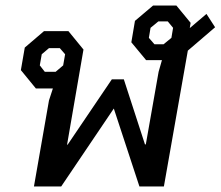

<svg xmlns="http://www.w3.org/2000/svg" viewBox="-20 -670 793 690"><path d="M156 -309 170 -352H109L55 -418L69 -499L138 -558H226L280 -492L221 -150H223L382 -385H425L501 -151H504L550 -412L562 -454H505L452 -518L465 -595L530 -650H614L665 -588L662 -569L722 -620L753 -572L655 -488L569 0H481L389 -280L200 0H102ZM568 -511 596 -534 602 -570 583 -593H549L521 -570L515 -534L535 -511ZM180 -412 207 -435 214 -475 195 -497H156L130 -475L123 -435L141 -412Z"/></svg>

Font: Chakra Petch Medium
Style: Italic
Weight: 500
Italic angle: -10°
Designer: Katatrad Aksorn Co.,Ltd.
Foundry: Cadson Demak Co.,Ltd.
Version: Version 1.000; ttfautohint (v1.6)